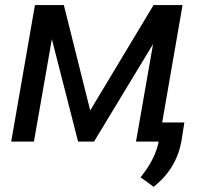

<svg xmlns="http://www.w3.org/2000/svg" viewBox="-20 -548 802 743"><path d="M23.4 0ZM329.1 -120.6 574.2 -528.3H686.5L594.7 0H506.3L572.3 -377.4L343.8 0H282.2L180.7 -396.5L111.3 0H23.4L115.2 -528.3H227.1ZM574.7 174.8 523.9 138.2Q580.6 68.4 594.2 -0.5L606.9 -74.2H693.4L683.1 -8.3Q665.5 103 574.7 174.8Z"/></svg>

Font: Roboto
Style: Italic
Weight: 400
Italic angle: -12°
Designer: Google
Version: Version 2.134; 2016; ttfautohint (v1.6)